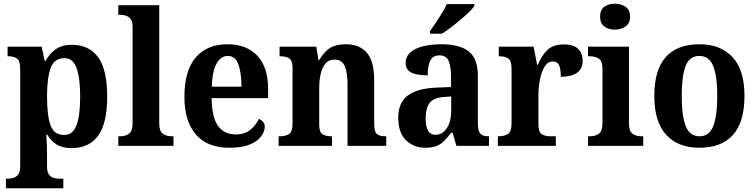

<svg xmlns="http://www.w3.org/2000/svg" viewBox="-20 -788 4084 1037"><path d="M12 229V177H23Q36 177 51.5 173Q67 169 78 155Q89 141 89 112V-414Q89 -460 71.5 -472Q54 -484 28 -484H21V-536H205L222 -458H226Q246 -497 280 -521.5Q314 -546 368 -546Q461 -546 510 -479Q559 -412 559 -266Q559 -122 510 -55Q461 12 366 12Q317 12 286 -7.5Q255 -27 235 -61H230Q232 -35 233 -6Q234 23 234 51V112Q234 141 244.5 155Q255 169 270.5 173Q286 177 299 177H322V229ZM327 -59Q373 -59 393 -111Q413 -163 413 -266Q413 -367 393.5 -420.5Q374 -474 328 -474Q273 -474 253.5 -420Q234 -366 234 -267Q234 -163 253 -111Q272 -59 327 -59Z M619 0V-52H630Q658 -52 677 -66Q696 -80 696 -123V-647Q696 -673 684.5 -686.5Q673 -700 658 -704Q643 -708 630 -708H619V-760H840V-123Q840 -80 859 -66Q878 -52 906 -52H917V0Z M1219 10Q1099 10 1037.5 -62Q976 -134 976 -265Q976 -406 1037 -477.5Q1098 -549 1209 -549Q1311 -549 1369.5 -487.5Q1428 -426 1428 -307V-258H1123Q1124 -156 1157 -109Q1190 -62 1253 -62Q1301 -62 1331.5 -86.5Q1362 -111 1378 -146Q1391 -141 1400.5 -130.5Q1410 -120 1410 -103Q1410 -78 1390.5 -51.5Q1371 -25 1329 -7.5Q1287 10 1219 10ZM1284 -320Q1284 -397 1267 -441.5Q1250 -486 1211 -486Q1172 -486 1149 -443Q1126 -400 1124 -320Z M1485 0V-52H1491Q1522 -52 1541 -64Q1560 -76 1560 -121V-419Q1560 -461 1542.5 -472.5Q1525 -484 1494 -484H1490V-536H1688L1700 -464H1705Q1727 -505 1759.5 -527Q1792 -549 1848 -549Q1922 -549 1961.5 -503Q2001 -457 2001 -355V-123Q2001 -76 2015.5 -64Q2030 -52 2062 -52H2066V0H1857V-331Q1857 -395 1842 -430.5Q1827 -466 1787 -466Q1755 -466 1737 -444Q1719 -422 1711.5 -386.5Q1704 -351 1704 -310V-117Q1704 -75 1721 -63.5Q1738 -52 1769 -52H1773V0Z M2277 10Q2216 10 2173.5 -30Q2131 -70 2131 -153Q2131 -234 2183 -272.5Q2235 -311 2340 -315L2416 -318V-374Q2416 -429 2403 -459Q2390 -489 2353 -489Q2318 -489 2304 -460.5Q2290 -432 2290 -381Q2230 -381 2200.5 -396.5Q2171 -412 2171 -447Q2171 -483 2197 -505.5Q2223 -528 2266.5 -538.5Q2310 -549 2364 -549Q2462 -549 2511.5 -510.5Q2561 -472 2561 -378V-123Q2561 -82 2573.5 -67Q2586 -52 2617 -52H2621V0H2445L2425 -71H2417Q2396 -44 2378 -26Q2360 -8 2336.5 1Q2313 10 2277 10ZM2331 -60Q2370 -60 2393.5 -96Q2417 -132 2417 -191V-267L2376 -264Q2321 -260 2300 -231.5Q2279 -203 2279 -148Q2279 -60 2331 -60ZM2302 -619Q2316 -639 2333.5 -665Q2351 -691 2367.5 -717.5Q2384 -744 2393 -766H2542V-756Q2534 -743 2514 -723.5Q2494 -704 2468 -682Q2442 -660 2415.5 -640Q2389 -620 2367 -606H2302Z M2669 0V-52H2673Q2704 -52 2723.5 -64.5Q2743 -77 2743 -124V-416Q2743 -460 2725.5 -472Q2708 -484 2677 -484H2674V-536H2862L2881 -438H2885Q2907 -491 2938 -519.5Q2969 -548 3026 -548Q3079 -548 3103 -523.5Q3127 -499 3127 -460Q3127 -416 3096 -394.5Q3065 -373 3009 -373Q3009 -414 3000 -435Q2991 -456 2965 -456Q2938 -456 2921 -427.5Q2904 -399 2896 -357Q2888 -315 2888 -274V-119Q2888 -75 2906 -63.5Q2924 -52 2952 -52H2982V0Z M3301 -628Q3267 -628 3244 -645Q3221 -662 3221 -698Q3221 -735 3244 -751.5Q3267 -768 3301 -768Q3334 -768 3358.5 -751.5Q3383 -735 3383 -698Q3383 -662 3358.5 -645Q3334 -628 3301 -628ZM3156 0V-52H3168Q3196 -52 3215 -66Q3234 -80 3234 -123V-417Q3234 -457 3215 -470.5Q3196 -484 3168 -484H3156V-536H3377V-123Q3377 -80 3396 -66Q3415 -52 3443 -52H3454V0Z M3756 10Q3643 10 3578.5 -59.5Q3514 -129 3514 -270Q3514 -411 3576 -480Q3638 -549 3759 -549Q3871 -549 3936 -480Q4001 -411 4001 -270Q4001 -129 3939 -59.5Q3877 10 3756 10ZM3758 -52Q3811 -52 3832.5 -107.5Q3854 -163 3854 -270Q3854 -377 3832 -431.5Q3810 -486 3757 -486Q3704 -486 3683 -431.5Q3662 -377 3662 -270Q3662 -163 3683.5 -107.5Q3705 -52 3758 -52Z"/></svg>

Font: Noto Serif Devanagari SemiCondensed
Style: Bold
Weight: 700
Width: 4
Designer: Universal Thirst, Indian Type Foundry and the Monotype Design Team
Foundry: Monotype Imaging Inc.
Version: Version 2.004; ttfautohint (v1.8.4.7-5d5b)